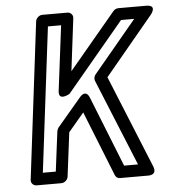

<svg xmlns="http://www.w3.org/2000/svg" viewBox="-51 -726 717 798"><g transform="rotate(-5 307.5 -327.0)"><path d="M260 -679H155C140 -679 128 -665 127 -654L47 0C45 15 58 25 69 25H173C188 25 200 11 201 0L224 -183L289 -260L397 11C400 19 408 25 417 25H532C532 25 576 29 559 -12L402 -397L604 -640C604 -640 637 -679 588 -679H472C464 -679 456 -675 451 -669L255 -435L282 -654C284 -669 271 -679 260 -679ZM229 -629 195 -357C190 -313 239 -342 239 -342L479 -629H534L354 -413C348 -406 346 -395 349 -387L497 -25H439L322 -319C306 -358 280 -323 280 -323L181 -206C178 -202 176 -196 175 -191L154 -25H100L174 -629Z"/></g></svg>

Font: Falling Sky
Style: CondOuObl
Weight: 400
Designer: Paul D. Hunt
Foundry: Adobe Systems Incorporated
Version: Version 1.02